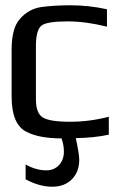

<svg xmlns="http://www.w3.org/2000/svg" viewBox="-20 -514 432 727"><path d="M155 131Q185 131 203.5 111Q222 91 222 60Q222 36 213 10Q128 10 80 -15Q24 -43 24 -148V-326Q24 -407 55 -442Q87 -479 134 -487Q184 -494 247 -494Q316 -494 385 -479V-413Q305 -433 236 -433Q157 -433 137 -417Q116 -400 116 -339V-139Q116 -86 141 -70Q166 -53 246 -53Q319 -53 392 -72V-4Q336 8 267 9Q280 68 280 91Q280 137 252 165Q224 193 178 193Q129 193 77 165V109Q117 131 155 131Z"/></svg>

Font: Gamestation Display
Style: Regular
Weight: 400
Designer: Jonas Hecksher
Foundry: Jonas Hecksher, Playtypeª, e-types AS
Version: Version 1.003